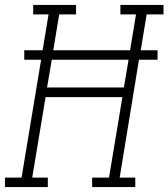

<svg xmlns="http://www.w3.org/2000/svg" viewBox="-35 -755 680 775"><path d="M-15 0V-38H52L131 -514H63V-552H137L161 -697H99V-735H272V-697H204L180 -552H490L514 -697H451V-735H625V-697H557L533 -552H601V-514H526L448 -38H511V0H337V-38H405L459 -363H149L95 -38H158V0ZM155 -402H465L484 -514H174Z"/></svg>

Font: Iosevka Curly Slab XLtExObl
Style: Regular
Weight: 200
Width: 7
Italic angle: -9°
Monospace: yes
Designer: Belleve Invis
Foundry: Belleve Invis
Version: Version 11.0.0; ttfautohint (v1.8.3)